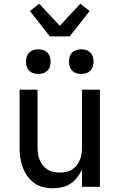

<svg xmlns="http://www.w3.org/2000/svg" viewBox="-20 -1000 640 1028"><path d="M263 8Q236 8 210 1.5Q184 -5 162.5 -20.5Q141 -36 125.5 -58.5Q110 -81 101 -106Q92 -131 88.5 -157Q85 -183 85 -210V-520H181V-210Q181 -193 183.5 -176Q186 -159 192.5 -143.5Q199 -128 209.5 -114.5Q220 -101 234.5 -92Q249 -83 266 -79.5Q283 -76 300 -76Q317 -76 334 -79.5Q351 -83 365.5 -92Q380 -101 390.5 -114.5Q401 -128 407.5 -143.5Q414 -159 416.5 -176Q419 -193 419 -210V-520H515V0H419V-92Q409 -70 393.5 -50Q378 -30 357 -16.5Q336 -3 311.5 2.5Q287 8 263 8ZM415 -604Q402 -604 389 -608Q376 -612 366.5 -621.5Q357 -631 353 -644Q349 -657 349 -670Q349 -683 353 -696Q357 -709 366.5 -718.5Q376 -728 389 -732Q402 -736 415 -736Q428 -736 441 -732Q454 -728 463.5 -718.5Q473 -709 477 -696Q481 -683 481 -670Q481 -657 477 -644Q473 -631 463.5 -621.5Q454 -612 441 -608Q428 -604 415 -604ZM185 -604Q172 -604 159 -608Q146 -612 136.5 -621.5Q127 -631 123 -644Q119 -657 119 -670Q119 -683 123 -696Q127 -709 136.5 -718.5Q146 -728 159 -732Q172 -736 185 -736Q198 -736 211 -732Q224 -728 233.5 -718.5Q243 -709 247 -696Q251 -683 251 -670Q251 -657 247 -644Q243 -631 233.5 -621.5Q224 -612 211 -608Q198 -604 185 -604ZM247 -805 140 -941 190 -980 300 -862 410 -980 460 -941 353 -805Z"/></svg>

Font: Iosevka Fixed Medium Extended
Style: Regular
Weight: 500
Width: 7
Monospace: yes
Designer: Belleve Invis
Foundry: Belleve Invis
Version: Version 24.1.1; ttfautohint (v1.8.4)